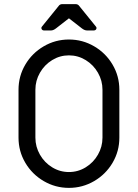

<svg xmlns="http://www.w3.org/2000/svg" viewBox="-20 -900 670 933"><path d="M70 -231V-464Q70 -530 103 -586Q136 -642 192.5 -675Q249 -708 315 -708Q381 -708 437.5 -675Q494 -642 527 -586Q560 -530 560 -464V-231Q560 -165 527 -109Q494 -53 437.5 -20Q381 13 315 13Q249 13 192.5 -20Q136 -53 103 -109Q70 -165 70 -231ZM478 -231V-464Q478 -508 456 -546.5Q434 -585 396.5 -608Q359 -631 315 -631Q271 -631 233.5 -608Q196 -585 174 -546.5Q152 -508 152 -464V-231Q152 -187 174 -148.5Q196 -110 233.5 -87Q271 -64 315 -64Q359 -64 396.5 -87Q434 -110 456 -148.5Q478 -187 478 -231ZM184 -771 265 -871Q271 -880 283 -880H347Q359 -880 365 -871L446 -771Q449 -768 449 -764Q449 -759 445.5 -755.5Q442 -752 436 -752H403Q391 -752 378 -762L315 -811L252 -762Q239 -752 228 -752H194Q186 -752 182.5 -758.5Q179 -765 184 -771Z"/></svg>

Font: Miriam Libre
Style: Regular
Weight: 400
Designer: Michal Sahar
Foundry: Hagilda
Version: Version 1.001